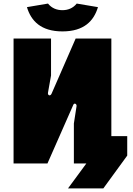

<svg xmlns="http://www.w3.org/2000/svg" viewBox="-20 -916 743 1076"><path d="M56 0H246L391 -329C396 -341 411 -334 409 -321L394 -224V0H464L361 140H559L693 -44V-153H604V-700H404L269 -391C262 -375 246 -381 249 -397L266 -493V-700H56ZM330 -740C451 -740 506 -799 529 -876L410 -896C389 -870 361 -859 330 -859C298 -859 270 -870 249 -896L131 -876C154 -799 209 -740 330 -740Z"/></svg>

Font: Finlandica Black
Style: Regular
Weight: 900
Designer: Niklas Ekholm, Juho Hiilivirta, Jaakko Suomalainen
Foundry: Helsinki Type Studio
Version: Version 2.000;Glyphs 3.2 (3202)